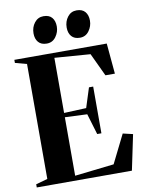

<svg xmlns="http://www.w3.org/2000/svg" viewBox="-102 -1031 835 1101"><g transform="rotate(-10 316.0 -480.0)"><path d="M89 -37.5V-707L21.5 -725V-743H559.5L575.5 -565H520.5L457.5 -699L249.5 -714.5V-393.5L379 -399L415.5 -513.5H440V-241.5H415.5L379 -363L249.5 -368.5V-28L478 -54L560 -219L618 -205.5L575 0H21V-18.5ZM221 -802.5Q189 -802.5 172.5 -821.8Q156 -841 156 -873Q156 -908.5 176.2 -934.5Q196.5 -960.5 228.5 -960.5H229.5Q262 -960.5 278.2 -941.2Q294.5 -922 294.5 -889.5Q294.5 -857 274.8 -829.8Q255 -802.5 222 -802.5ZM414 -802.5Q382 -802.5 365.5 -821.8Q349 -841 349 -873Q349 -908.5 369 -934.5Q389 -960.5 421.5 -960.5H422.5Q454.5 -960.5 471 -941.2Q487.5 -922 487.5 -889.5Q487.5 -857 467.8 -829.8Q448 -802.5 415 -802.5Z"/></g></svg>

Font: Merriweather 144pt
Style: Bold
Weight: 700
Version: Version 2.100